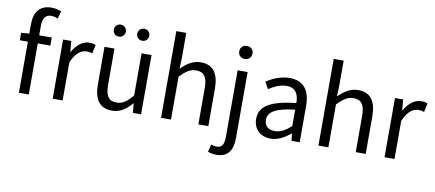

<svg xmlns="http://www.w3.org/2000/svg" viewBox="-86 -1151 3934 1736"><g transform="rotate(10 1881.0 -283.0)"><path d="M106.9 0H197.7V-628.9C197.7 -699.4 222.9 -735.6 274.7 -735.6C294.3 -735.6 315.9 -731 336.3 -721.2L355.5 -791.6C330.5 -801.8 298.7 -809.3 265.2 -809.3C157.2 -809.3 106.9 -739.7 106.9 -630ZM32.7 -469H313.3V-543.4H111.2L32.7 -537.6Z M417.1 0H508.5V-348.8C544.8 -441.5 600.1 -474.6 645.2 -474.6C667.7 -474.6 679.8 -471.8 698.4 -465.6L715.2 -545.4C698 -553.6 681.4 -556.8 657.2 -556.8C596.5 -556.8 540.8 -513.1 503.1 -444.4H500.7L492 -543.4H417.1Z M963.7 13.4C1038.3 13.4 1092.5 -26.3 1143.1 -85.3H1145.9L1153.4 0H1228.9V-543.4H1137.5V-157.6C1086.2 -93.6 1046.5 -66 991.3 -66C919.4 -66 888.7 -109.2 888.7 -210.3V-543.4H797.3V-199.3C797.3 -60.4 849.1 13.4 963.7 13.4ZM907.9 -656.5C940.2 -656.5 963.6 -681.1 963.6 -711.7C963.6 -742.6 940.2 -766.8 907.9 -766.8C876.8 -766.8 852.8 -742.6 852.8 -711.7C852.8 -681.1 876.8 -656.5 907.9 -656.5ZM1123.5 -656.5C1155.2 -656.5 1178.6 -681.1 1178.6 -711.7C1178.6 -742.6 1155.2 -766.8 1123.5 -766.8C1091.8 -766.8 1067.8 -742.6 1067.8 -711.7C1067.8 -681.1 1091.8 -656.5 1123.5 -656.5Z M1412.1 0H1503.5V-394C1557.6 -449 1596.3 -477.4 1651.5 -477.4C1724 -477.4 1754.7 -434 1754.7 -332.4V0H1846.1V-344.1C1846.1 -482.4 1794.3 -556.8 1680.1 -556.8C1605.5 -556.8 1550.2 -515.9 1500 -466.4L1503.5 -578.3V-796H1412.1Z M1962.3 242.3C2069.8 242.3 2111.3 172.8 2111.3 62V-543.4H2019.5V61.9C2019.5 127.6 2007 169.2 1953 169.2C1933.7 169.2 1914.8 163.8 1901 159.4L1883.5 228.2C1902 236 1929.8 242.3 1962.3 242.3ZM2064.6 -655.3C2099.8 -655.3 2125.6 -678.5 2125.6 -716.2C2125.6 -751.1 2099.8 -774.9 2064.6 -774.9C2029.2 -774.9 2004 -751.1 2004 -716.2C2004 -678.5 2029.2 -655.3 2064.6 -655.3Z M2419.2 13.4C2486.5 13.4 2547.4 -21.7 2598.7 -64.9H2602.5L2610.2 0H2685.1V-334C2685.1 -468.7 2629.5 -556.8 2496.5 -556.8C2409.4 -556.8 2333.2 -518.2 2283.9 -486L2319 -422.7C2362 -451.7 2418.8 -481.3 2482 -481.3C2571.2 -481.3 2593.9 -414 2593.7 -344.2C2362.5 -318.4 2260.6 -259.5 2260.6 -141.3C2260.6 -43.3 2328.2 13.4 2419.2 13.4ZM2444.8 -60.6C2391.4 -60.6 2349.1 -85.1 2349.1 -147.4C2349.1 -217.3 2410.7 -262.5 2593.7 -283.2V-132.4C2541.4 -85.5 2497.3 -60.6 2444.8 -60.6Z M2857.1 0H2948.5V-394C3002.6 -449 3041.3 -477.4 3096.5 -477.4C3169 -477.4 3199.7 -434 3199.7 -332.4V0H3291.1V-344.1C3291.1 -482.4 3239.3 -556.8 3125.1 -556.8C3050.5 -556.8 2995.2 -515.9 2945 -466.4L2948.5 -578.3V-796H2857.1Z M3464.1 0H3555.5V-348.8C3591.8 -441.5 3647.1 -474.6 3692.2 -474.6C3714.7 -474.6 3726.8 -471.8 3745.4 -465.6L3762.2 -545.4C3745 -553.6 3728.4 -556.8 3704.2 -556.8C3643.5 -556.8 3587.8 -513.1 3550.1 -444.4H3547.7L3539 -543.4H3464.1Z"/></g></svg>

Font: Source Han Sans JP VF
Style: Regular
Weight: 250
Designer: Ryoko NISHIZUKA 西塚涼子 (kana, bopomofo & ideographs); Paul D. Hunt (Latin, Greek & Cyrillic); Sandoll Communications 산돌커뮤니
Foundry: Adobe
Version: Version 2.004;hotconv 1.0.118;makeotfexe 2.5.65603